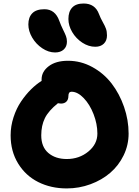

<svg xmlns="http://www.w3.org/2000/svg" viewBox="-20 -1096 786 1084"><path d="M518.1 -832Q480 -832 444.6 -855.2Q409.2 -878.4 387.7 -914.8Q366.2 -951.2 366.2 -988.8Q366.2 -1030.3 387.5 -1053.2Q408.7 -1076.2 452.1 -1076.2Q517.1 -1076.2 539.1 -1016.1Q547.4 -994.1 559.8 -972.2Q572.3 -950.2 578.1 -934.3Q584 -918.5 584 -896Q584 -866.7 566.2 -849.4Q548.3 -832 518.1 -832ZM291 -799.8Q253.9 -799.8 218.5 -823.5Q183.1 -847.2 161.6 -884Q140.1 -920.9 140.1 -958Q140.1 -998.5 162.4 -1021.2Q184.6 -1043.9 231 -1043.9Q291.5 -1043.9 314.9 -978Q323.7 -953.6 335.4 -929.9Q347.2 -906.2 352.5 -892.1Q357.9 -877.9 357.9 -860.8Q357.9 -833 339.8 -816.4Q321.8 -799.8 291 -799.8ZM356.9 -32.2Q267.6 -32.2 196 -68.1Q124.5 -104 82.3 -172.9Q40 -241.7 40 -332Q40 -383.8 56.4 -434.1Q72.8 -484.4 99.1 -523.2Q125.5 -562 155 -591.3Q184.6 -620.6 214.8 -639.2V-647.9Q214.8 -691.4 255.1 -722.2Q295.4 -752.9 363.8 -752.9Q436.5 -752.9 501.2 -717.5Q565.9 -682.1 610.4 -624.3Q654.8 -566.4 680.4 -492.4Q706.1 -418.5 706.1 -341.8Q706.1 -276.9 678 -219Q649.9 -161.1 602.5 -120.4Q555.2 -79.6 491 -55.9Q426.8 -32.2 356.9 -32.2ZM212.9 -332Q212.9 -266.6 252.9 -232.4Q293 -198.2 356.9 -198.2Q427.2 -198.2 478.5 -240.2Q529.8 -282.2 529.8 -341.8Q529.8 -396 508.3 -451.4Q486.8 -506.8 452.4 -542.5Q418 -578.1 383.8 -578.1Q366.2 -578.1 366.2 -554.2Q366.2 -533.7 355 -522.5Q343.8 -511.2 324.2 -511.2Q318.8 -511.2 307.1 -513.2Q253.4 -470.2 233.2 -428.5Q212.9 -386.7 212.9 -332Z"/></svg>

Font: Shantell Sans Bouncy
Style: Regular
Weight: 800
Designer: Stephen Nixon, Anya Danilova, Shantell Martin
Foundry: Arrow Type
Version: Version 1.006;[9816181b4]